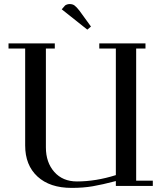

<svg xmlns="http://www.w3.org/2000/svg" viewBox="-20 -916 793 946"><path d="M22 -676.8V-702.1H250V-676.8H206.1V-189.9Q206.1 -115.7 247.6 -68.8Q289.1 -22 358.9 -22Q452.1 -22 550.8 -53.2V-676.8H469.2V-702.1H696.8V-676.8H650.9V-25.9H732.9V0H550.8V-23.9Q483.9 -6.3 437 1.7Q390.1 9.8 333 9.8Q225.6 9.8 164.8 -46.1Q104 -102.1 104 -199.2V-676.8ZM284.2 -870.1 300.8 -889.2Q311 -896 323.2 -896Q337.4 -896 346.7 -889.4Q356 -882.8 371.1 -863.8L428.2 -785.2L410.2 -770Z"/></svg>

Font: Dehuti Alt
Style: Bold
Weight: 700
Version: Version 1.2